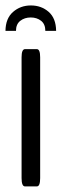

<svg xmlns="http://www.w3.org/2000/svg" viewBox="-25 -667 221 687"><path d="M-5.4 -556.6Q-4.9 -601.1 21.7 -624.3Q48.3 -647.5 85.4 -647.5Q123 -647.5 149.2 -624.5Q175.3 -601.6 175.8 -556.6H137.2Q137.2 -580.6 122.1 -592.5Q106.9 -604.5 85 -604.5Q63 -604.5 47.6 -592.5Q32.2 -580.6 32.2 -556.6ZM64.5 0Q52.2 0 52.2 -29.8V-461.9Q52.2 -491.2 64.5 -491.2H106.9Q118.7 -491.2 118.7 -461.9V-29.8Q118.7 0 106.9 0Z"/></svg>

Font: BenchNine
Style: Regular
Weight: 400
Designer: Vernon Adams
Foundry: Vernon Adams
Version: Version 1 ; ttfautohint (v0.92.18-e454-dirty) -l 8 -r 50 -G 